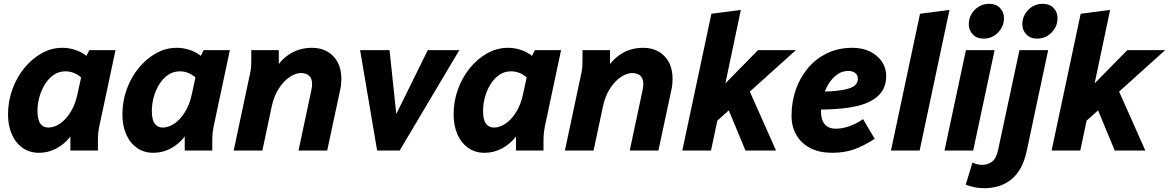

<svg xmlns="http://www.w3.org/2000/svg" viewBox="-20 -787 6113 1004"><path d="M22 -189Q22 -257 44.5 -319.5Q67 -382 107 -431Q147 -480 198 -508.5Q249 -537 306 -537Q341 -537 374 -526Q407 -515 432 -495L447 -525H584L499 -125Q495 -104 493.5 -87.5Q492 -71 492 -49V0H348V-73Q317 -33 274.5 -10.5Q232 12 184 12Q135 12 98.5 -13.5Q62 -39 42 -84.5Q22 -130 22 -189ZM176 -207Q176 -161 191 -140.5Q206 -120 233 -120Q263 -120 293.5 -140.5Q324 -161 348.5 -200Q373 -239 385 -294L404 -382Q386 -398 365.5 -406Q345 -414 322 -414Q288 -414 261 -395.5Q234 -377 215 -346.5Q196 -316 186 -279.5Q176 -243 176 -207Z M620 -189Q620 -257 642.5 -319.5Q665 -382 705 -431Q745 -480 796 -508.5Q847 -537 904 -537Q939 -537 972 -526Q1005 -515 1030 -495L1045 -525H1182L1097 -125Q1093 -104 1091.5 -87.5Q1090 -71 1090 -49V0H946V-73Q915 -33 872.5 -10.5Q830 12 782 12Q733 12 696.5 -13.5Q660 -39 640 -84.5Q620 -130 620 -189ZM774 -207Q774 -161 789 -140.5Q804 -120 831 -120Q861 -120 891.5 -140.5Q922 -161 946.5 -200Q971 -239 983 -294L1002 -382Q984 -398 963.5 -406Q943 -414 920 -414Q886 -414 859 -395.5Q832 -377 813 -346.5Q794 -316 784 -279.5Q774 -243 774 -207Z M1202 0 1287 -400Q1292 -421 1293 -437.5Q1294 -454 1294 -476V-525H1438V-414L1419 -424Q1450 -477 1499 -507Q1548 -537 1612 -537Q1657 -537 1691.5 -517.5Q1726 -498 1745.5 -462Q1765 -426 1765 -374Q1765 -360 1763.5 -345Q1762 -330 1758 -313L1691 0H1541L1608 -315Q1610 -324 1611 -332Q1612 -340 1612 -347Q1612 -377 1596.5 -391Q1581 -405 1553 -405Q1526 -405 1495 -384.5Q1464 -364 1438.5 -325Q1413 -286 1401 -231L1352 0Z M1863 -525H2017L2057 -145L2032 -150L2217 -525H2382L2070 0H1952Z M2352 -189Q2352 -257 2374.5 -319.5Q2397 -382 2437 -431Q2477 -480 2528 -508.5Q2579 -537 2636 -537Q2671 -537 2704 -526Q2737 -515 2762 -495L2777 -525H2914L2829 -125Q2825 -104 2823.5 -87.5Q2822 -71 2822 -49V0H2678V-73Q2647 -33 2604.5 -10.5Q2562 12 2514 12Q2465 12 2428.5 -13.5Q2392 -39 2372 -84.5Q2352 -130 2352 -189ZM2506 -207Q2506 -161 2521 -140.5Q2536 -120 2563 -120Q2593 -120 2623.5 -140.5Q2654 -161 2678.5 -200Q2703 -239 2715 -294L2734 -382Q2716 -398 2695.5 -406Q2675 -414 2652 -414Q2618 -414 2591 -395.5Q2564 -377 2545 -346.5Q2526 -316 2516 -279.5Q2506 -243 2506 -207Z M2934 0 3019 -400Q3024 -421 3025 -437.5Q3026 -454 3026 -476V-525H3170V-414L3151 -424Q3182 -477 3231 -507Q3280 -537 3344 -537Q3389 -537 3423.5 -517.5Q3458 -498 3477.5 -462Q3497 -426 3497 -374Q3497 -360 3495.5 -345Q3494 -330 3490 -313L3423 0H3273L3340 -315Q3342 -324 3343 -332Q3344 -340 3344 -347Q3344 -377 3328.5 -391Q3313 -405 3285 -405Q3258 -405 3227 -384.5Q3196 -364 3170.5 -325Q3145 -286 3133 -231L3084 0Z M3548 0 3700 -715 3854 -735 3773 -351 3944 -525H4142L3901 -308L4038 0H3878L3791 -210L3731 -156L3698 0Z M4119 -182Q4119 -253 4141 -317Q4163 -381 4204.5 -430.5Q4246 -480 4305 -508.5Q4364 -537 4437 -537Q4490 -537 4529.5 -517.5Q4569 -498 4591.5 -465Q4614 -432 4614 -390Q4614 -337 4587 -302.5Q4560 -268 4512 -248.5Q4464 -229 4399 -221.5Q4334 -214 4259 -214Q4249 -214 4240.5 -214.5Q4232 -215 4221 -215L4235 -307Q4237 -307 4240.5 -307Q4244 -307 4246 -307Q4339 -308 4386.5 -316.5Q4434 -325 4450 -340Q4466 -355 4466 -374Q4466 -394 4452.5 -405Q4439 -416 4416 -416Q4383 -416 4356.5 -396.5Q4330 -377 4311.5 -346Q4293 -315 4283 -278Q4273 -241 4273 -205Q4273 -161 4292.5 -137.5Q4312 -114 4351 -114Q4386 -114 4424 -128Q4462 -142 4493 -164L4554 -61Q4495 -23 4444.5 -5.5Q4394 12 4332 12Q4266 12 4218.5 -12Q4171 -36 4145 -80Q4119 -124 4119 -182Z M4639 0 4791 -715 4945 -735 4789 0Z M4919 0 5031 -525H5181L5069 0ZM5046 -660Q5046 -704 5077 -735.5Q5108 -767 5153 -767Q5188 -767 5209 -745.5Q5230 -724 5230 -692Q5230 -649 5199 -617Q5168 -585 5123 -585Q5088 -585 5067 -607Q5046 -629 5046 -660Z M5030 179 5065 63Q5077 69 5090 72Q5103 75 5116 75Q5146 75 5168 58Q5190 41 5199 -2L5311 -525H5461L5349 2Q5328 101 5271 149Q5214 197 5127 197Q5097 197 5073 191.5Q5049 186 5030 179ZM5326 -660Q5326 -704 5357 -735.5Q5388 -767 5433 -767Q5468 -767 5489 -745.5Q5510 -724 5510 -692Q5510 -649 5479 -617Q5448 -585 5403 -585Q5368 -585 5347 -607Q5326 -629 5326 -660Z M5479 0 5631 -715 5785 -735 5704 -351 5875 -525H6073L5832 -308L5969 0H5809L5722 -210L5662 -156L5629 0Z"/></svg>

Font: Radio Canada
Style: Italic
Weight: 400
Italic angle: -12°
Designer: Charles Daoud, Etienne Aubert Bonn, Alexandre Saumier Demers, Jacques Le Bailly
Foundry: Radio-Canada
Version: Version 2.104;gftools[0.9.28.dev5+ged2979d]